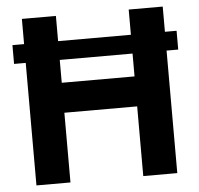

<svg xmlns="http://www.w3.org/2000/svg" viewBox="-51 -752 834 804"><g transform="rotate(-5 366.0 -350.0)"><path d="M70 0V-515H21V-594H70V-700H213V-594H519V-700H662V-594H711V-515H662V0H519V-293H213V0ZM213 -419H519V-515H213Z"/></g></svg>

Font: MuseoModerno SemiBold
Style: Regular
Weight: 600
Designer: Pablo Cosgaya, Héctor Gatti, Marcela Romero, and the Authors of The MuseoModerno Project.
Foundry: Omnibus-Type Team
Version: Version 1.001